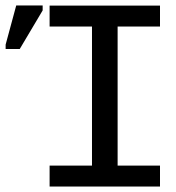

<svg xmlns="http://www.w3.org/2000/svg" viewBox="-20 -679 640 699"><path d="M160.6 -658.7H562.5V-582.5H408.2V-76.2H562.5V0H160.6V-76.2H314.9V-582.5H160.6ZM0.5 -500.5V-516.6L39.1 -659.2H135.3V-641.1L51.8 -500.5Z"/></svg>

Font: Courier New
Style: Regular
Weight: 400
Designer: Steve Matteson
Foundry: Ascender Corporation
Version: Version 2.00.3